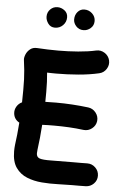

<svg xmlns="http://www.w3.org/2000/svg" viewBox="-64 -996 684 1085"><g transform="rotate(5 278.0 -453.5)"><path d="M25.9 -331.5Q23.4 -353 34.4 -371.6Q45.4 -390.1 64.5 -398.9Q65.4 -435.1 65.4 -468.8Q65.4 -503.4 64.5 -529.5Q63.5 -555.7 61 -581.1Q58.6 -606.4 54.2 -638.7Q52.7 -652.3 60.1 -670.2Q67.4 -688 83.3 -700.7Q99.1 -713.4 122.6 -711.9Q152.8 -710 182.9 -709Q212.9 -708 242.7 -708Q297.9 -708 355.5 -712.6Q413.1 -717.3 456.1 -727.1Q481.9 -732.9 504.6 -718.5Q527.3 -704.1 533.7 -678.2Q539.6 -651.9 525.1 -629.2Q510.7 -606.4 484.9 -600.6Q429.7 -587.9 366.5 -582.8Q303.2 -577.6 242.7 -577.6Q230 -577.6 216.8 -577.9Q203.6 -578.1 190.9 -578.6Q193.4 -552.2 194.6 -526.4Q195.8 -500.5 195.8 -468.8Q195.8 -441.9 195.3 -413.1Q224.6 -414.1 256.3 -414.1Q348.1 -414.1 439.5 -402.8Q465.8 -399.4 482.7 -378.2Q499.5 -356.9 496.6 -330.6Q493.2 -304.2 471.9 -287.6Q450.7 -271 424.3 -273.9Q382.8 -279.3 341.1 -281.5Q299.3 -283.7 256.3 -283.7Q238.8 -283.7 222.2 -283.4Q205.6 -283.2 189 -282.2Q186.5 -244.1 182.9 -208Q179.2 -171.9 174.8 -139.6Q173.3 -130.4 173.3 -119.6Q173.3 -97.7 191.7 -91.3Q210 -85 256.6 -85.9Q303.2 -86.9 387.2 -86.9Q406.7 -86.9 425 -86.9Q443.4 -86.9 461.4 -87.4Q488.3 -87.9 507.8 -69.1Q527.3 -50.3 527.8 -23.4Q528.3 3.4 509.3 22.5Q490.2 41.5 463.4 42Q444.8 42.5 425.8 42.5Q406.7 42.5 387.2 42.5Q351.6 42.5 306.4 44.2Q261.2 45.9 215.3 42.2Q169.4 38.6 130.6 22.9Q91.8 7.3 67.9 -26.6Q43.9 -60.5 43.9 -119.6Q43.9 -137.7 45.9 -155.3Q49.8 -183.1 53.2 -215.6Q56.6 -248 59.1 -283.2Q29.8 -299.3 25.9 -331.5ZM433.1 -892.1Q433.1 -866.7 414.8 -851.1Q396.5 -835.4 374.5 -835.4Q349.1 -835.4 333 -853Q316.9 -870.6 316.9 -891.6Q316.9 -916.5 332 -934.3Q347.2 -952.1 370.1 -952.1Q396 -952.1 414.6 -934.6Q433.1 -917 433.1 -892.1ZM276.4 -899.4Q276.4 -872.6 257.8 -854Q239.3 -835.4 212.4 -835.4Q188 -835.4 174.1 -854.5Q160.2 -873.5 160.2 -894Q160.2 -918.5 177 -935.3Q193.8 -952.1 217.8 -952.1Q239.3 -952.1 257.8 -938Q276.4 -923.8 276.4 -899.4Z"/></g></svg>

Font: Mikhak-FD Bold
Style: Regular
Weight: 700
Designer: Amin Abedi
Version: Version 3.3